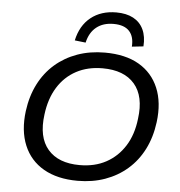

<svg xmlns="http://www.w3.org/2000/svg" viewBox="-61 -1000 1001 1067"><g transform="rotate(5 439.0 -466.5)"><path d="M411 9Q298 9 221.5 -35Q145 -79 111 -160.5Q77 -242 91 -352Q102 -436 136 -503Q170 -570 224 -617Q278 -664 348 -689Q418 -714 501 -714Q616 -714 691.5 -670Q767 -626 801 -545Q835 -464 821 -354Q810 -269 776 -202Q742 -135 688 -88Q634 -41 564 -16Q494 9 411 9ZM415 -79Q499 -79 562.5 -113.5Q626 -148 666 -211.5Q706 -275 716 -364Q733 -490 674.5 -558Q616 -626 496 -626Q413 -626 349.5 -592Q286 -558 246.5 -494.5Q207 -431 196 -342Q179 -215 237.5 -147Q296 -79 415 -79ZM389 -760 328 -767Q346 -851 403 -896.5Q460 -942 545 -942Q601 -942 639.5 -921.5Q678 -901 696.5 -861.5Q715 -822 711 -767L647 -760Q651 -816 623 -846.5Q595 -877 535 -877Q477 -877 439.5 -847Q402 -817 389 -760Z"/></g></svg>

Font: Nunito Sans 10pt SemiExpanded Medium
Style: Italic
Weight: 500
Width: 6
Italic angle: -9°
Designer: Vernon Adams
Foundry: Vernon Adams
Version: Version 3.101;gftools[0.9.27]